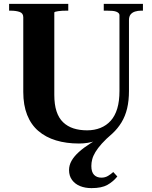

<svg xmlns="http://www.w3.org/2000/svg" viewBox="-20 -730 785 990"><path d="M534 -44 547 -41Q515 -18 474.5 -4Q434 10 387 10Q322 10 269 -6Q216 -22 178 -54.5Q140 -87 120 -137.5Q100 -188 100 -256V-641Q100 -662 81 -668.5Q62 -675 35 -675H27V-710H332V-675H323Q313 -675 301.5 -674.5Q290 -674 280.5 -672.5Q271 -671 265.5 -669.5Q260 -668 260 -665V-241Q260 -191 271.5 -156Q283 -121 305.5 -99.5Q328 -78 359 -68Q390 -58 429 -58Q467 -58 498 -70.5Q529 -83 551 -107.5Q573 -132 584.5 -170Q596 -208 596 -261V-652Q596 -658 591.5 -662.5Q587 -667 579 -670Q571 -673 559 -674Q547 -675 532 -675H515V-710H717V-675H707Q691 -675 676.5 -670.5Q662 -666 653.5 -655.5Q645 -645 645 -626V-261Q645 -211 635.5 -171Q626 -131 606.5 -99Q587 -67 560 -42Q526 -13 505 10.5Q484 34 472 54Q460 74 455.5 91.5Q451 109 451 126Q451 157 465 171.5Q479 186 503 186Q522 186 537 177Q552 168 564 157L585 180Q563 207 533.5 223.5Q504 240 452 240Q419 240 393 229.5Q367 219 351.5 198Q336 177 336 147Q336 122 349 99Q362 76 387 53.5Q412 31 449 7.5Q486 -16 534 -44Z"/></svg>

Font: Roboto Serif 144pt SemiBold
Style: Regular
Weight: 600
Version: Version 1.008